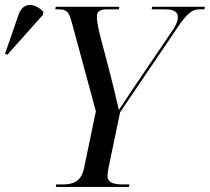

<svg xmlns="http://www.w3.org/2000/svg" viewBox="-130 -741 832 761"><path d="M-101 -524 40 -682 42 -694C11 -728 -38 -736 -56 -684L-110 -528ZM91 0H381L383 -10H359C321 -10 296 -16 296 -45C296 -53 298 -64 300 -75L346 -296L573 -631C610 -686 631 -704 660 -704H680L682 -714H473L471 -704H523C560 -704 575 -694 575 -672C575 -657 567 -639 548 -612L409 -407C384 -370 362 -337 341 -305C331 -350 319 -398 309 -439L264 -611C257 -642 254 -659 254 -677C254 -695 267 -704 293 -704H341L343 -714H91L89 -704H101C136 -704 143 -693 154 -654L250 -300L203 -74C191 -19 158 -10 117 -10H93Z"/></svg>

Font: Noto Serif Display SemiCondensed
Style: Italic
Weight: 400
Width: 4
Italic angle: -12°
Designer: Monotype Design Team
Foundry: Monotype Imaging Inc.
Version: Version 2.009